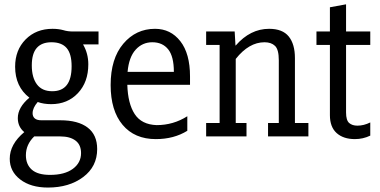

<svg xmlns="http://www.w3.org/2000/svg" viewBox="-20 -626 1744 881"><path d="M49.4 -319.8Q49.4 -396.3 97.5 -445.1Q145.7 -493.8 221 -493.8Q248.1 -493.8 270.4 -487.7Q290.1 -481.5 314.8 -481.5H432.1V-422.2H361.7V-421Q385.2 -380.2 385.2 -330.9Q385.2 -249.4 337.7 -198.8Q290.1 -148.1 214.8 -148.1Q180.2 -148.1 153.1 -158Q129.6 -130.9 129.6 -106.2Q129.6 -91.4 139.5 -82.7Q149.4 -74.1 170.4 -74.1H256.8Q338.3 -74.1 382.1 -40.7Q425.9 -7.4 425.9 58Q425.9 138.3 361.7 186.4Q297.5 234.6 200 234.6Q121 234.6 72.8 197.5Q24.7 160.5 24.7 102.5Q24.7 35.8 91.4 -19.8Q61.7 -44.4 61.7 -84Q61.7 -133.3 114.8 -177.8Q49.4 -228.4 49.4 -319.8ZM137 0Q98.8 37 98.8 86.4Q98.8 128.4 125.9 152.5Q153.1 176.5 209.9 176.5Q276.5 176.5 314.2 148.8Q351.9 121 351.9 76.5Q351.9 38.3 326.5 19.1Q301.2 0 256.8 0ZM125.9 -325.9Q125.9 -270.4 149.4 -238.9Q172.8 -207.4 219.8 -207.4Q264.2 -207.4 286.4 -235.8Q308.6 -264.2 308.6 -322.2Q308.6 -379 285.8 -405.6Q263 -432.1 216 -432.1Q171.6 -432.1 148.8 -406.2Q125.9 -380.2 125.9 -325.9Z M839.5 -92.6V-25.9Q777.8 12.3 695.1 12.3Q597.5 12.3 542.6 -53.1Q487.7 -118.5 487.7 -235.8Q487.7 -356.8 545.7 -425.3Q603.7 -493.8 691.4 -493.8Q763 -493.8 807.4 -437Q851.9 -380.2 851.9 -275.3V-237H564.2Q566.7 -150.6 598.1 -102.5Q629.6 -54.3 698.8 -51.9Q775.3 -51.9 839.5 -92.6ZM777.8 -296.3Q777.8 -366.7 751.9 -399.4Q725.9 -432.1 679 -432.1Q633.3 -432.1 602.5 -398.1Q571.6 -364.2 565.4 -296.3Z M925.9 -61.7H987.7V-419.8H925.9V-481.5H1056.8L1060.5 -417.3H1061.7Q1128.4 -493.8 1214.8 -493.8Q1276.5 -493.8 1304.9 -458.6Q1333.3 -423.5 1333.3 -359.3V-61.7H1395.1V0H1209.9V-61.7H1259.3V-349.4Q1259.3 -398.8 1242 -415.4Q1224.7 -432.1 1193.8 -432.1Q1122.2 -432.1 1061.7 -355.6V-61.7H1111.1V0H925.9Z M1608.6 12.3Q1555.6 12.3 1524.7 -15.4Q1493.8 -43.2 1493.8 -97.5V-419.8H1432.1V-481.5H1493.8V-592.6L1567.9 -606.2V-481.5H1679V-419.8H1567.9V-109.9Q1567.9 -74.1 1582.1 -61.7Q1596.3 -49.4 1619.8 -49.4Q1649.4 -49.4 1679 -64.2V-3.7Q1645.7 12.3 1608.6 12.3Z"/></svg>

Font: Slabo 27px
Style: Regular
Weight: 400
Version: Version 1.02 Build 003a